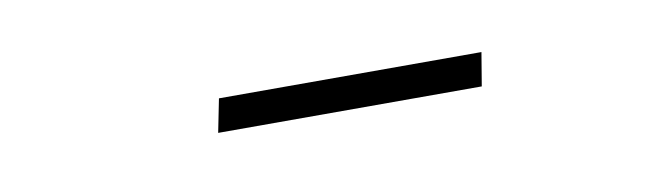

<svg xmlns="http://www.w3.org/2000/svg" viewBox="-22 -753 583 170"><g transform="rotate(-10 270.0 -668.0)"><path d="M173 -683H409L404 -653H167Z"/></g></svg>

Font: IBM Plex Sans Cond ExtLt
Style: Italic
Weight: 200
Width: 3
Italic angle: -11°
Designer: Mike Abbink, Paul van der Laan, Pieter van Rosmalen
Foundry: Bold Monday
Version: Version 1.3